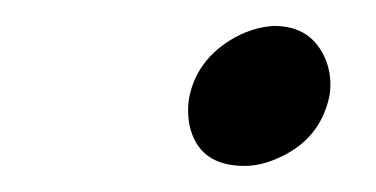

<svg xmlns="http://www.w3.org/2000/svg" viewBox="-20 -332 290 148"><path d="M168.5 -204.1Q132.8 -204.1 126 -235.8Q124 -247.1 126 -257.8Q132.8 -289.1 165 -305.2Q178.7 -311.5 191.4 -312Q220.7 -312 231.4 -285.2Q236.3 -272 233.9 -257.8Q226.6 -223.6 192.9 -209.5Q180.2 -204.1 168.5 -204.1Z"/></svg>

Font: Linux Biolinum Slanted O
Style: Slanted
Weight: 400
Designer: Philipp H. Poll
Foundry: Philipp H. Poll
Version: Version 1.0.4